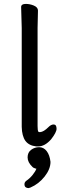

<svg xmlns="http://www.w3.org/2000/svg" viewBox="-20 -727 309 981"><path d="M125 234Q117 234 111 229.5Q105 225 105 214Q105 204 114 197Q132 185 146.5 167Q161 149 166 135Q164 134 161 134Q150 131 145 125Q121 102 121 77Q121 52 139 38.5Q157 25 180 25Q203 25 218.5 45Q234 65 238 100Q238 137 208 175Q178 213 136 231Q128 234 126.5 234Q125 234 125 234ZM172 -584V-83Q172 -60 176 -54Q178 -52 183 -52H185Q203 -53 228 -78Q241 -91 254 -91Q269 -91 269 -69Q269 -51 241 -15Q209 21 176 21H166H165Q128 17 110 -7Q92 -32 91 -79V-584L88 -691Q88 -707 112 -707Q132 -707 152 -699Q174 -690 174 -673Z"/></svg>

Font: Moon Stars Kai
Style: Bold
Weight: 700
Designer: GuiWonder
Version: Version 1.101